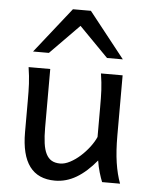

<svg xmlns="http://www.w3.org/2000/svg" viewBox="-55 -826 689 884"><g transform="rotate(5 289.5 -384.5)"><path d="M449.2 0Q445.8 -8.3 441.9 -19.5Q438 -30.8 434.3 -43.5Q430.7 -56.2 427.5 -70.1Q424.3 -84 422.4 -97.7Q377.9 -43.5 330.8 -15.6Q283.7 12.2 231.9 12.2Q75.7 12.2 75.7 -197.8V-341.8Q75.7 -365.2 75.4 -384.3Q75.2 -403.3 74.2 -421.1Q73.2 -439 71.3 -457.5Q69.3 -476.1 65.9 -498H166V-227.1Q166 -185.5 170.2 -155.5Q174.3 -125.5 184.1 -106.2Q193.8 -86.9 209.7 -77.6Q225.6 -68.4 249 -68.4Q270.5 -68.4 294.9 -81.3Q319.3 -94.2 341.6 -114.3Q363.8 -134.3 382.1 -158.4Q400.4 -182.6 410.2 -205.1V-341.8Q410.2 -365.7 409.9 -385Q409.7 -404.3 408.7 -421.9Q407.7 -439.5 405.8 -457.5Q403.8 -475.6 400.4 -498H500.5V-219.7Q500.5 -148.4 508.5 -95Q516.6 -41.5 532.2 0ZM80.1 -571.3 246.1 -781.2H329.1L495.1 -571.3H421.9L287.6 -708L153.3 -571.3Z"/></g></svg>

Font: Andika APac
Style: Regular
Weight: 400
Designer: Victor Gaultney, Annie Olsen, Julie Remington, Don Collingsworth, Eric Hays, Becca Hirsbrunner
Foundry: SIL International
Version: Version 5.000